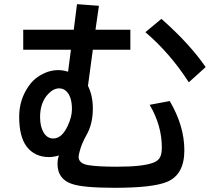

<svg xmlns="http://www.w3.org/2000/svg" viewBox="-20 -855 1039 924"><path d="M350.6 -835 456.1 -827.1 439.5 -711.9H607.4V-615.7H426.8L403.3 -441.9Q426.8 -395 426.8 -332.5Q426.8 -258.8 396.5 -205.6Q372.1 -163.1 362.3 -122.6Q358.4 -107.9 358.4 -100.1Q358.4 -68.8 403.3 -60.5Q449.2 -52.7 543.9 -52.7Q669.9 -52.7 719.7 -72.8Q744.1 -82.5 752 -102.1Q758.8 -117.2 758.8 -145.5Q758.8 -251 700.2 -350.6L796.9 -368.7Q867.2 -249 867.2 -131.8Q867.2 -14.6 784.2 20Q715.8 48.8 531.2 48.8Q378.9 48.8 325.2 29.8Q256.8 6.3 256.8 -66.4Q256.8 -88.4 263.7 -106.9Q238.3 -99.1 215.8 -99.1Q147.5 -99.1 108.4 -149.4Q72.3 -197.3 72.3 -293Q72.3 -377.9 120.1 -443.4Q137.7 -468.3 161.1 -484.4Q209 -517.6 260.7 -517.6Q283.2 -517.6 307.6 -509.8L321.3 -615.7H91.8V-711.9H335ZM264.6 -429.7Q237.3 -429.7 211.9 -402.8Q172.9 -361.8 172.9 -292Q172.9 -247.6 188.5 -219.7Q206.1 -188.5 236.3 -188.5Q278.3 -188.5 306.6 -251Q326.2 -293 326.2 -329.6Q326.2 -392.6 296.9 -418Q283.2 -429.7 264.6 -429.7ZM888.7 -459Q796.9 -600.6 679.7 -700.2L756.8 -764.2Q891.6 -645.5 969.7 -532.2Z"/></svg>

Font: UDEV Gothic 35
Style: Bold
Weight: 700
Version: v2.1.0; ttfautohint (v1.8.4.7-5d5b-dirty) -l 6 -r 45 -G 200 